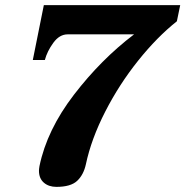

<svg xmlns="http://www.w3.org/2000/svg" viewBox="-20 -720 723 749"><path d="M132 -54Q132 -60 134 -72Q163 -213 268.5 -350.5Q374 -488 503 -586H244Q212 -586 188 -553Q164 -520 155 -486H108L151 -700H683L670 -637Q593 -576 519 -483.5Q445 -391 390.5 -284.5Q336 -178 315 -79Q306 -38 281 -14.5Q256 9 200 9Q170 9 151 -7.5Q132 -24 132 -54Z"/></svg>

Font: Taviraj
Style: Bold Italic
Weight: 700
Italic angle: -12°
Designer: Katatrad Team
Foundry: CadsonDemak
Version: Version 1.001